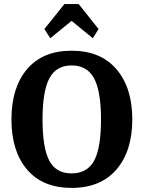

<svg xmlns="http://www.w3.org/2000/svg" viewBox="-20 -908 703 939"><path d="M365 -888 462 -766 434 -721 330 -806 226 -721 197 -766 295 -888ZM474 -324Q474 -462 440 -525Q406 -588 330 -588Q255 -588 221.5 -525Q188 -462 188 -324Q188 -185 221 -122.5Q254 -60 330 -60Q407 -60 440.5 -122.5Q474 -185 474 -324ZM330 11Q189 11 112.5 -78.5Q36 -168 36 -324Q36 -480 112.5 -570Q189 -660 330 -660Q472 -660 549.5 -569.5Q627 -479 627 -324Q627 -169 549.5 -79Q472 11 330 11Z"/></svg>

Font: ArsenalBold
Style: Bold
Weight: 700
Designer: Andrij Shevchenko
Foundry: Stairsfor.com
Version: Version 1.000